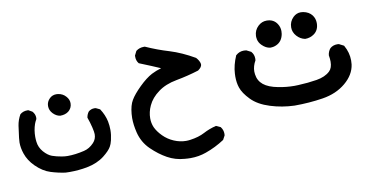

<svg xmlns="http://www.w3.org/2000/svg" viewBox="-60 -387 1672 872"><g transform="rotate(-10 775.5 49.5)"><path d="M3.4 127.4Q3.4 118.7 4.9 106.4Q8.3 77.6 12.2 51.5Q16.1 25.4 29.8 1.5Q43.9 -10.3 63 -10.3Q64.9 -10.3 67.9 -10.3L85.4 -0.5Q97.7 12.7 97.7 29.3Q97.7 31.7 97.2 35.6Q90.3 47.9 87.4 56.6Q78.1 83.5 78.1 114.7Q78.1 126 79.6 137.7Q82.5 163.6 100.6 184.6Q119.1 205.6 138.2 212.4Q157.7 219.2 181.2 223.1Q195.3 225.6 208 225.6Q243.7 225.6 284.7 215.8Q310.5 210 331.1 188Q346.2 171.9 346.2 149.4Q346.2 139.6 341.3 118.7Q335.4 93.8 326.7 69.8Q329.1 54.2 337.9 43Q349.6 33.2 364.7 33.2Q370.6 33.2 372.6 34.2L390.1 42.5Q409.2 71.3 416 103Q419.9 123.5 419.9 142.6Q419.9 165 414.1 189.5Q409.7 207.5 403.8 217.3Q394 234.9 366.2 256.8Q333.5 282.2 285.2 291.5Q246.1 298.8 205.1 298.8Q188.5 298.8 185.5 298.3Q151.4 293.5 118.7 283.2Q84 272.5 51.8 240.7Q23.9 212.9 12.7 179.7Q3.4 152.8 3.4 127.4ZM174.8 -47.4Q187.5 -59.6 205.6 -59.6Q209.5 -59.6 213.9 -59.1Q236.3 -55.7 250 -39.6Q262.7 -25.4 262.7 -8.3Q262.7 2.4 258.8 10.7Q253.4 22 244.1 28.8Q229.5 39.6 207 39.6H206.5Q189 37.1 174.3 22Q159.7 6.8 159.7 -12.9Q159.7 -32.7 174.8 -47.4Z M599.1 -133.3Q588.4 -146.5 588.4 -164.1Q588.4 -167.5 588.4 -170.4L598.1 -189.9L599.1 -190.9Q614.3 -202.6 634.8 -202.6Q636.2 -202.6 639.2 -202.6Q692.4 -178.7 746.6 -162.6Q801.8 -145.5 859.9 -111.8Q872.1 -98.6 876 -85Q877 -82 877 -79.1Q877 -66.4 858.9 -53.7Q807.1 -37.6 755.1 -28.1Q703.1 -18.6 669.4 6.8Q635.3 31.7 620.1 64.9Q606.9 93.3 606.9 122.6Q606.9 144.5 615.2 164.1Q625 185.5 646 206.8Q667 228 694.6 239.7Q722.2 251.5 750.5 251.5Q759.8 251.5 770 250Q809.1 244.6 836.2 230.2Q863.3 215.8 895 208L915.5 217.3L916.5 218.8Q926.8 232.4 926.8 250Q926.8 252.9 926.3 257.3L916 276.4Q874.5 303.7 828.6 319.8Q794.4 332 756.8 332Q743.2 332 729 330.6Q687 327.6 650.9 307.6Q614.7 287.6 581.1 254.9Q546.9 221.7 535.2 174.3Q526.4 138.2 526.4 106.9Q526.4 97.2 527.3 87.9Q530.8 48.3 544.4 25.9Q558.1 2.4 590.3 -29.3Q622.6 -61 650.4 -75.7Q671.4 -86.4 695.3 -93.3Q674.3 -102.5 654.3 -110.8Z M1020.5 2.4Q1020.5 -3.9 1021 -11.2Q1022.9 -49.3 1041.5 -92.3L1042.5 -92.8Q1058.1 -106.9 1079.1 -106.9Q1084 -106.9 1090.3 -106L1111.8 -95.2L1112.3 -94.2Q1124 -81.1 1124 -61.5Q1124 -58.6 1123.5 -54.2Q1109.4 -29.3 1109.4 -4.9Q1109.4 1.5 1110.4 7.8Q1114.3 38.1 1137 56.6Q1159.7 75.2 1204.1 83.5Q1241.2 90.8 1278.3 90.8Q1286.6 90.8 1295.4 90.3Q1341.3 88.4 1381.3 81.8Q1421.4 75.2 1443.4 54.2Q1458.5 40 1458.5 10.7Q1458.5 -2 1455.6 -18.6Q1457.5 -36.6 1468.8 -49.8Q1482.4 -61.5 1502 -61.5Q1504.9 -61.5 1509.3 -61L1531.2 -49.8L1532.2 -48.3Q1551.3 -14.6 1551.3 22Q1551.3 30.8 1550.3 40Q1543.9 86.9 1500.7 123Q1457.5 159.2 1394 169.2Q1330.6 179.2 1262.7 179.2Q1205.1 177.2 1152.3 160.6Q1097.7 143.6 1067.4 112.3Q1037.1 81.1 1028.3 54.2Q1020.5 31.7 1020.5 2.4ZM1162.1 -119.1Q1149.9 -131.3 1146.5 -146.5Q1145 -153.3 1145 -157.7Q1145 -162.1 1145 -163.1Q1146 -189 1165 -207Q1182.1 -223.1 1204.6 -223.1Q1236.3 -223.1 1252.4 -198.7Q1262.7 -183.1 1262.7 -164.6Q1262.7 -158.2 1261.7 -151.4Q1255.4 -117.2 1228 -105Q1215.8 -99.1 1200.2 -99.1H1199.7Q1180.2 -101.1 1162.1 -119.1ZM1309.1 -172.9Q1309.1 -199.7 1328.6 -218.8Q1343.8 -233.4 1363.8 -233.4Q1369.1 -233.4 1375 -232.4Q1401.4 -227.5 1415.5 -209Q1427.2 -192.9 1427.2 -172.4Q1427.2 -141.1 1405.3 -124.5Q1386.7 -110.8 1363.3 -110.8H1362.8Q1340.8 -115.2 1325 -132.8Q1309.1 -150.4 1309.1 -172.9Z"/></g></svg>

Font: Bakudai
Style: Medium
Weight: 500
Version: Version 1.48